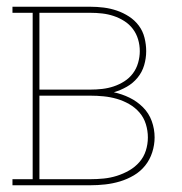

<svg xmlns="http://www.w3.org/2000/svg" viewBox="-20 -550 540 570"><path d="M17 0V-18H77V-512H17V-530H248Q268 -530 288 -527.5Q308 -525 327 -518.5Q346 -512 363 -501Q380 -490 392 -474Q404 -458 409 -438Q414 -418 414 -398Q414 -377 408 -356.5Q402 -336 388.5 -319.5Q375 -303 356.5 -292.5Q338 -282 318 -276Q342 -271 364.5 -260Q387 -249 404.5 -231.5Q422 -214 430.5 -190.5Q439 -167 439 -142Q439 -120 432 -98Q425 -76 411 -58.5Q397 -41 377.5 -29.5Q358 -18 336.5 -11.5Q315 -5 292.5 -2.5Q270 0 248 0ZM97 -284H248Q266 -284 283.5 -286Q301 -288 317.5 -293.5Q334 -299 349 -308.5Q364 -318 374.5 -332Q385 -346 390 -363.5Q395 -381 395 -398Q395 -416 390 -433Q385 -450 374.5 -464Q364 -478 349 -487.5Q334 -497 317.5 -502.5Q301 -508 283.5 -510Q266 -512 248 -512H97ZM97 -18H248Q268 -18 288 -20Q308 -22 327 -28Q346 -34 363.5 -44Q381 -54 394 -69Q407 -84 413 -103Q419 -122 419 -142Q419 -162 413 -181.5Q407 -201 394 -216Q381 -231 363.5 -241Q346 -251 327 -256.5Q308 -262 288 -264Q268 -266 248 -266H97Z"/></svg>

Font: Iosevka Slab Thin
Style: Regular
Weight: 100
Monospace: yes
Designer: Belleve Invis
Foundry: Belleve Invis
Version: Version 11.1.0; ttfautohint (v1.8.3)